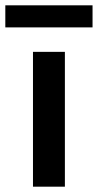

<svg xmlns="http://www.w3.org/2000/svg" viewBox="-54 -702 368 722"><path d="M190 0H70V-507H190ZM294 -599H-34V-682H294Z"/></svg>

Font: Hind Vadodara SemiBold
Style: Regular
Weight: 600
Designer: Hitesh Malaviya
Foundry: Indian Type Foundry
Version: Version 1.001;PS 1.0;hotconv 1.0.86;makeotf.lib2.5.63406; tt